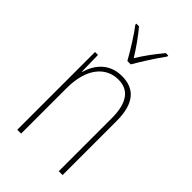

<svg xmlns="http://www.w3.org/2000/svg" viewBox="-231 -841 920 920"><g transform="rotate(45 229.0 -381.5)"><path d="M217 -606H240C266 -651 306 -714 337 -756V-763H320C285 -720 255 -680 229 -637C203 -680 168 -729 139 -763H121V-756C148 -722 191 -653 217 -606ZM250 -537C161 -537 118 -475 101 -416H99L97 -527H77V0H103V-308C103 -445 167 -513 250 -513C317 -513 358 -468 358 -359V0H384V-366C384 -485 336 -537 250 -537Z"/></g></svg>

Font: Noto Sans Khmer UI Condensed Thin
Style: Regular
Weight: 100
Width: 3
Designer: Danh Hong and the Monotype Design Team
Foundry: Monotype Imaging Inc.
Version: Version 2.002